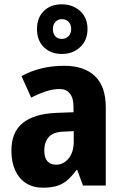

<svg xmlns="http://www.w3.org/2000/svg" viewBox="-20 -863 572 893"><path d="M279 -557Q371 -557 421.5 -509Q472 -461 472 -363V0H366L339 -73H336Q316 -45 294.5 -26Q273 -7 245.5 1.5Q218 10 179 10Q135 10 102 -10.5Q69 -31 51 -70Q33 -109 33 -162Q33 -249 86.5 -291.5Q140 -334 242 -338L322 -341V-364Q322 -407 305 -428Q288 -449 257 -449Q227 -449 193.5 -438Q160 -427 125 -409L80 -509Q121 -532 171 -544.5Q221 -557 279 -557ZM280 -251Q229 -250 207.5 -226.5Q186 -203 186 -163Q186 -129 200.5 -113Q215 -97 241 -97Q275 -97 299 -126Q323 -155 323 -206V-253ZM268 -612Q216 -612 184 -643.5Q152 -675 152 -728Q152 -780 183.5 -811.5Q215 -843 267 -843Q318 -843 352.5 -812Q387 -781 387 -728Q387 -676 353 -644Q319 -612 268 -612ZM268 -682Q286 -682 298.5 -694.5Q311 -707 311 -728Q311 -749 299 -761.5Q287 -774 268 -774Q250 -774 238 -761.5Q226 -749 226 -728Q226 -707 237 -694.5Q248 -682 268 -682Z"/></svg>

Font: Noto Sans Display SemiCondensed
Style: Regular
Weight: 400
Width: 4
Version: Version 2.003